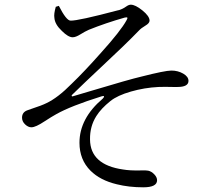

<svg xmlns="http://www.w3.org/2000/svg" viewBox="-20 -767 889 819"><path d="M591 32Q530 32 478 19Q407 2 366 -39Q319 -86 319 -158Q319 -262 418 -346Q425 -353 423.5 -356Q422 -359 413 -356Q282 -315 220 -280Q200 -269 171 -250Q132 -224 114 -224Q100 -224 87 -236.5Q74 -249 74 -265Q74 -289 98 -297Q103 -299 115 -303Q158 -317 178 -327Q227 -350 286 -410Q342 -464 410 -541Q495 -635 520 -681Q525 -690 523 -692Q521 -694 512 -692Q431 -669 359 -640Q343 -633 323 -620.5Q303 -608 290 -608Q271 -608 244 -635Q214 -663 212 -691Q209 -707 218 -738L231 -742Q263 -679 281 -679Q313 -678 483 -723Q486 -724 488 -724Q504 -729 518 -739Q529 -747 538 -747Q557 -747 587 -723Q618 -698 618 -679Q618 -668 600 -657.5Q582 -647 572 -636Q515 -577 415 -484Q336 -410 287 -362Q285 -360 286 -357.5Q287 -355 290 -356Q312 -363 364 -378Q534 -429 582 -440Q684 -466 711 -466Q739 -466 761.5 -453Q784 -440 784 -422Q784 -396 737 -396Q731 -396 717 -396Q683 -397 656 -396Q596 -393 538.5 -376.5Q481 -360 451 -336Q411 -304 391 -272Q363 -228 364 -172Q365 -64 505 -44Q534 -39 578 -40Q603 -41 612 -39Q626 -36 638 -23.5Q650 -11 650 2Q650 32 591 32Z"/></svg>

Font: GenRyuMin TW R
Style: Regular
Weight: 400
Version: Version 1.501;PS 1;hotconv 16.6.51;makeotf.lib2.5.65220